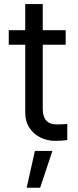

<svg xmlns="http://www.w3.org/2000/svg" viewBox="-20 -677 380 932"><path d="M298.8 -460H22.5V-530.3H298.8ZM187.5 -657.2V-152.3Q187.5 -120.1 196.8 -103Q206.1 -85.9 221.2 -79.6Q236.3 -73.2 256.8 -73.2Q281.2 -73.2 306.6 -75.2V2.9Q281.2 6.8 248 6.8Q210.9 6.8 177.7 -8.8Q144.5 -24.4 123.5 -55.7Q102.5 -86.9 102.5 -130.9V-657.2ZM149.4 55.7H234.4L174.8 234.4H109.4Z"/></svg>

Font: Pretendard GOV Variable
Style: Regular
Weight: 400
Designer: Base glyphs from Inter by Rasmus Andersson; Hangul glyphs from Noto Sans CJK(Source Han Sans) by Jang Soo-young and Kang
Foundry: Kil Hyung-jin
Version: Version 1.307;Glyphs 3.2 (3192)